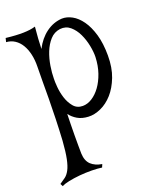

<svg xmlns="http://www.w3.org/2000/svg" viewBox="-206 -659 891 1105"><g transform="rotate(-20 239.5 -106.0)"><path d="M307.6 -555.7Q337.9 -556.6 369.1 -539.6Q400.4 -522.5 426.3 -486.3Q452.1 -450.2 468.3 -395Q484.4 -339.8 484.4 -265.6Q484.4 -191.4 462.9 -135.7Q441.4 -80.1 408.7 -43.5Q376 -6.8 335.9 11.2Q295.9 29.3 258.8 27.3Q220.7 25.4 193.8 9.8Q167 -5.9 149.4 -29.3Q148.4 -2.9 147.9 31.7Q147.5 66.4 147 100.6Q146.5 134.8 147 164.6Q147.5 194.3 147.5 212.9Q149.4 257.8 173.8 280.8Q198.2 303.7 240.2 310.5L232.4 329.1Q207 325.2 169.9 324.7Q132.8 324.2 96.2 327.6Q59.6 331.1 28.3 337.4Q-2.9 343.8 -16.6 352.5L-25.4 335.9Q-5.9 323.2 9.8 311.5Q25.4 299.8 37.6 276.9Q49.8 253.9 58.1 213.9Q66.4 173.8 71.3 106.4Q75.2 39.1 77.1 -25.9Q79.1 -90.8 79.6 -148.4Q80.1 -206.1 80.1 -256.3Q80.1 -306.6 81.1 -344.7Q82 -384.8 74.2 -419.4Q66.4 -454.1 50.8 -480Q35.2 -505.9 12.2 -521Q-10.7 -536.1 -40 -538.1L-34.2 -561.5Q-1 -557.6 24.9 -556.2Q50.8 -554.7 72.3 -555.2Q93.8 -555.7 111.8 -558.1Q129.9 -560.5 146.5 -565.4Q142.6 -528.3 140.6 -494.1Q138.7 -460 137.7 -431.6Q166 -487.3 210.4 -520Q254.9 -552.7 307.6 -555.7ZM414.1 -282.2Q415 -312.5 407.2 -352.1Q399.4 -391.6 382.8 -426.8Q366.2 -461.9 339.8 -484.4Q313.5 -506.8 277.3 -502.9Q240.2 -498 215.3 -470.2Q190.4 -442.4 175.3 -404.3Q160.2 -366.2 153.3 -323.2Q146.5 -280.3 146.5 -247.1Q145.5 -229.5 148.4 -194.8Q151.4 -160.2 162.1 -126.5Q172.9 -92.8 193.8 -67.4Q214.8 -42 250 -42Q279.3 -42 307.6 -60.1Q335.9 -78.1 358.9 -109.9Q381.8 -141.6 397 -185.5Q412.1 -229.5 414.1 -282.2Z"/></g></svg>

Font: Mystery Quest
Style: Regular
Weight: 400
Designer: Squid
Foundry: Font Diner, Inc DBA Sideshow
Version: Version 1.000